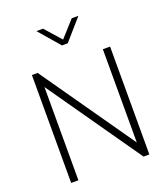

<svg xmlns="http://www.w3.org/2000/svg" viewBox="-175 -1125 1088 1246"><g transform="rotate(-20 369.0 -501.5)"><path d="M99 0H149V-644L599 0H639V-745H589V-101L139 -745H99ZM348 -859H388L514 -1003H468L368 -892L270 -1003H224Z"/></g></svg>

Font: Plus Jakarta Sans ExtraLight
Style: Regular
Weight: 200
Designer: Gumpita Rahayu
Foundry: Tokotype
Version: Version 2.004; ttfautohint (v1.8.3)